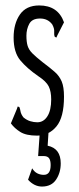

<svg xmlns="http://www.w3.org/2000/svg" viewBox="-20 -488 290 705"><path d="M116 10Q76 10 54.5 -3.5Q33 -17 20 -35L42 -88L45 -97L51 -95Q54 -88 55.5 -78.5Q57 -69 66 -57Q78 -47 91 -43Q104 -39 117 -39Q140 -39 154 -61Q168 -83 168 -123Q168 -152 159 -170.5Q150 -189 121 -208Q79 -237 54.5 -266.5Q30 -296 30 -350Q30 -401 53 -434.5Q76 -468 124 -468Q193 -468 215 -406L191 -359L187 -350L181 -353Q178 -361 179 -372Q180 -383 172 -398Q156 -420 127 -420Q98 -420 87.5 -400.5Q77 -381 77 -357Q77 -334 81.5 -319.5Q86 -305 99 -292Q112 -279 136 -260Q164 -239 181 -224Q198 -209 206.5 -189Q215 -169 215 -133Q215 -57 187 -23.5Q159 10 116 10ZM134 197Q106 197 83 172L98 130Q106 143 117 148.5Q128 154 141 154Q166 154 166 118Q166 102 160.5 93.5Q155 85 140 85H120L126 0H158L155 47Q203 57 203 112Q203 146 186 171.5Q169 197 134 197Z"/></svg>

Font: Inconsolata UltraCondensed
Style: Regular
Weight: 400
Width: 1
Monospace: yes
Designer: Raph Levien, Cyreal, Brenton Simpson
Foundry: Raph Levien, Cyreal, Google
Version: Version 3.000; ttfautohint (v1.8.2.53-6de2)